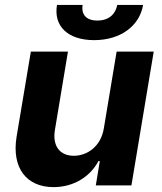

<svg xmlns="http://www.w3.org/2000/svg" viewBox="-20 -756 662 783"><path d="M403.4 -232.2C391.7 -159.1 335.6 -120.7 281.2 -120.7C223.7 -120.7 193.5 -160.9 203.8 -225.1L257.1 -545.5H105.8L47.6 -198.2C27 -70.7 88.4 7.1 198.2 7.1C280.2 7.1 347.7 -35.2 381.4 -99.1H387.1L370.7 0H516L606.9 -545.5H455.6ZM212.4 -735.8C197.8 -649.9 256 -592.3 364 -592.3C471.2 -592.3 549 -649.9 563.6 -735.8H458.1C452.1 -702.4 427.6 -672.2 377.1 -672.2C325.6 -672.2 311.4 -703.1 316.8 -735.8Z"/></svg>

Font: Margiela Sans
Style: Bold Italic
Weight: 700
Italic angle: -9.39999°
Designer: Stefan Endress, Andreas Faust
Version: Version 1.100;FEAKit 1.0